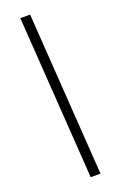

<svg xmlns="http://www.w3.org/2000/svg" viewBox="-155 -786 550 883"><g transform="rotate(-20 120.0 -344.0)"><path d="M126 55 72 -743H120L174 55Z"/></g></svg>

Font: Saira ExtraCondensed Light
Style: Italic
Weight: 300
Width: 2
Italic angle: -12°
Designer: Hector Gatti with collaboration of the Omnibus-Type team
Foundry: Omnibus-Type
Version: Version 1.101